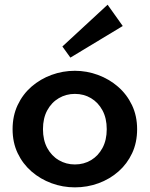

<svg xmlns="http://www.w3.org/2000/svg" viewBox="-20 -785 639 819"><path d="M299.4 14.2Q247.6 14.2 199.8 -3.4Q152 -21 114.5 -53.5Q77.1 -86 55.4 -131.5Q33.7 -177 33.7 -234Q33.7 -291 55.4 -337Q77.1 -383 114.5 -415.5Q152 -448 199.8 -465.5Q247.6 -483 299.4 -483Q350.2 -483 397.7 -465.5Q445.3 -448 483 -415.5Q520.7 -383 542.8 -337Q564.9 -291 564.9 -234Q564.9 -177 543.6 -131.5Q522.3 -86 485.3 -53.5Q448.4 -21 400.4 -3.4Q352.5 14.2 299.4 14.2ZM299.4 -83.5Q337.6 -83.5 368.3 -101.8Q398.9 -120.1 417.1 -153.7Q435.3 -187.4 435.3 -234Q435.3 -280.6 417.1 -314.3Q398.9 -347.9 368.3 -366.2Q337.6 -384.5 299.4 -384.5Q261.9 -384.5 230.8 -366.2Q199.7 -347.9 181.5 -314.3Q163.3 -280.6 163.3 -234Q163.3 -187.4 181.5 -153.7Q199.7 -120.1 230.8 -101.8Q261.9 -83.5 299.4 -83.5ZM280.3 -539.3 246.1 -586.7 439 -764.9 503.6 -674.1Z"/></svg>

Font: BioRhyme ExtraBold
Style: Regular
Weight: 800
Designer: Aoife Mooney
Foundry: Aoife Mooney Type
Version: Version 1.600;gftools[0.9.33]